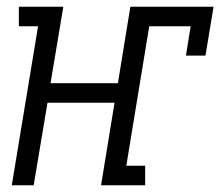

<svg xmlns="http://www.w3.org/2000/svg" viewBox="-20 -550 654 570"><path d="M15 0 93 -472H36V-530H168L130 -303H330L367 -530H614L590 -385H532L546 -472H423L355 -58H411V0H280L320 -245H121L80 0Z"/></svg>

Font: Iosevka Slab Light Extended
Style: Italic
Weight: 300
Width: 7
Italic angle: -9°
Monospace: yes
Designer: Belleve Invis
Foundry: Belleve Invis
Version: Version 11.1.0; ttfautohint (v1.8.3)